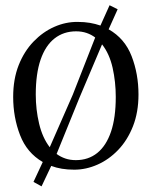

<svg xmlns="http://www.w3.org/2000/svg" viewBox="-20 -620 564 714"><path d="M134.5 73 104.5 56.5 139 -17.5Q80 -51.5 54.5 -117.8Q29 -184 29 -259.5Q29 -326 49.5 -377.8Q70 -429.5 104.8 -465.5Q139.5 -501.5 182 -520.2Q224.5 -539 269 -538.5Q293.5 -538.5 314.2 -535Q335 -531.5 353.5 -525L387.5 -600.5L417.5 -585.5L384 -511Q444 -477 469.5 -411Q495 -345 495 -268.5Q495 -202.5 474.5 -150.5Q454 -98.5 419.5 -62.5Q385 -26.5 342.5 -7.8Q300 11 256 11Q231.5 11 210.2 7.5Q189 4 170.5 -3ZM165 -72.5 250.5 -267.5 334 -480.5Q319.5 -491.5 301.8 -497.5Q284 -503.5 263 -503.5Q216.5 -503.5 182.8 -477Q149 -450.5 131 -398.2Q113 -346 113 -268.5Q113 -212.5 125.5 -160Q138 -107.5 165 -72.5ZM262 -24.5Q308.5 -24.5 341.8 -51.2Q375 -78 392.8 -130.2Q410.5 -182.5 410.5 -259.5Q410.5 -315.5 398.8 -367.8Q387 -420 359.5 -455L275 -255.5L190.5 -47.5Q205.5 -36.5 223.2 -30.5Q241 -24.5 262 -24.5Z"/></svg>

Font: Merriweather 96pt Light
Style: Regular
Weight: 300
Version: Version 2.100